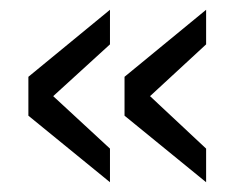

<svg xmlns="http://www.w3.org/2000/svg" viewBox="-20 -437 482 393"><path d="M38.1 -200.2V-279.8L205.1 -417V-346.2L88.9 -240.2L205.1 -132.8V-64ZM234.9 -200.2V-279.8L401.9 -417V-346.2L287.1 -240.2L401.9 -132.8V-64Z"/></svg>

Font: BabelStone Ogham Stemless
Style: Regular
Weight: 400
Designer: Andrew West
Foundry: BabelStone
Version: Version 2.02 March 14, 2022